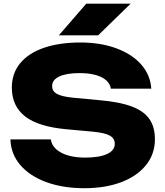

<svg xmlns="http://www.w3.org/2000/svg" viewBox="-20 -995 887 1032"><path d="M437.7 -147.9Q513.4 -147.9 555.1 -167.1Q596.9 -186.2 596.9 -222Q596.9 -250.5 571.2 -265.6Q545.5 -280.8 478.9 -287.3L341.6 -299.8Q186.7 -313.3 115.2 -369.1Q43.6 -424.9 43.6 -524.1Q43.6 -601.2 89 -655.7Q134.4 -710.3 217.2 -738.4Q300 -766.6 411.8 -766.6Q519.6 -766.6 604.4 -735.6Q689.3 -704.6 738.9 -648.4Q788.4 -592.1 793.1 -518.5H575.9Q572.2 -543.9 551.5 -562.8Q530.8 -581.8 494 -591.9Q457.2 -602.1 407.5 -602.1Q337.9 -602.1 299 -584.1Q260.1 -566.1 260.1 -532.3Q260.1 -505.6 284.5 -491.1Q308.8 -476.6 369.7 -470.1L518.1 -456.2Q625.3 -446.8 689.8 -422Q754.3 -397.2 783.5 -354.6Q812.7 -312 812.7 -246.4Q812.7 -167.9 765.5 -108.4Q718.2 -48.9 632.4 -16.1Q546.5 16.6 433.7 16.6Q317.6 16.6 228.5 -16.2Q139.3 -49.1 88.7 -108.5Q38.1 -168 36.1 -245.9H253.2Q257.3 -215.9 281 -193.9Q304.7 -171.9 344.5 -159.9Q384.3 -147.9 437.7 -147.9ZM682.1 -975.3 507.7 -805.2H296.4L443.7 -975.3Z"/></svg>

Font: Unbounded Variable
Style: Regular
Weight: 400
Designer: Luke Prowse, Jean-Baptiste Morizot, Fátima Lázaro, Florian Runge
Foundry: NaN
Version: Version 1.600;FEAKit 1.0